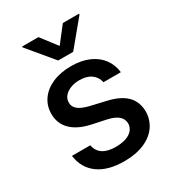

<svg xmlns="http://www.w3.org/2000/svg" viewBox="-182 -849 874 964"><g transform="rotate(-30 255.0 -367.0)"><path d="M260.7 -455.1Q231.4 -455.1 208 -445.6Q184.6 -436 171.6 -419.9Q158.7 -403.8 159.2 -383.8Q158.2 -359.9 178.5 -343.3Q198.7 -326.7 242.2 -316.4L326.2 -296.9Q399.4 -280.8 435.1 -245.4Q470.7 -210 471.7 -153.3Q471.2 -105.5 445.1 -68.1Q418.9 -30.8 370.1 -10Q321.3 10.7 254.9 10.7Q160.2 10.7 104.5 -29.8Q48.8 -70.3 39.1 -144.5H145.5Q158.7 -73.2 253.9 -73.2Q304.7 -73.2 334.7 -92.5Q364.7 -111.8 365.2 -145.5Q364.3 -171.4 344.5 -188.5Q324.7 -205.6 283.2 -214.8L200.2 -232.4Q128.4 -248.5 91.6 -285.6Q54.7 -322.8 54.7 -377.9Q54.7 -424.8 80.3 -460.9Q106 -497.1 152.3 -517.1Q198.7 -537.1 259.8 -537.1Q317.9 -537.1 361.6 -518.3Q405.3 -499.5 430.9 -465.3Q456.5 -431.2 461.9 -385.7H361.3Q354 -418.5 328.4 -436.8Q302.7 -455.1 260.7 -455.1ZM261.7 -653.3 333 -745.1H426.8V-740.2L305.7 -593.8H218.8L96.7 -740.2V-745.1H191.4Z"/></g></svg>

Font: Pretendard Std Medium
Style: Regular
Weight: 500
Designer: Base glyphs from Inter by Rasmus Andersson; Hangeul glyphs from Noto Sans CJK(Source Han Sans) by Jang Soo-young and Kan
Foundry: Kil Hyung-jin
Version: Version 1.309